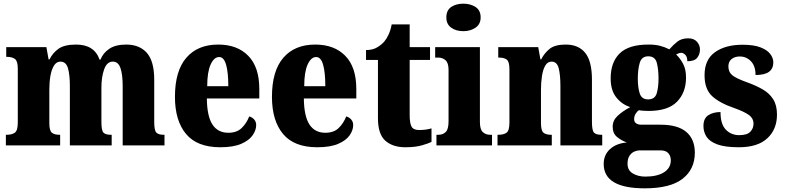

<svg xmlns="http://www.w3.org/2000/svg" viewBox="-20 -793 4278 1047"><path d="M12 0V-58H16Q45 -58 61 -69.5Q77 -81 77 -125V-418Q77 -460 61.5 -471.5Q46 -483 17 -483H14V-536H233L245 -469H250Q267 -504 299 -527Q331 -550 395 -550Q494 -550 523 -468H528Q542 -504 576 -527Q610 -550 668 -550Q741 -550 781 -504.5Q821 -459 821 -358V-128Q821 -82 832.5 -70Q844 -58 873 -58H877V0H649V-323Q649 -386 637 -421.5Q625 -457 595 -457Q563 -457 548 -415Q533 -373 533 -316V-128Q533 -82 544 -70Q555 -58 585 -58H589V0H361V-323Q361 -386 350.5 -421.5Q340 -457 309 -457Q288 -457 274.5 -435.5Q261 -414 255 -379.5Q249 -345 249 -305V-122Q249 -81 262.5 -69.5Q276 -58 305 -58H308V0Z M1181 10Q1055 10 994.5 -62.5Q934 -135 934 -265Q934 -406 996 -478Q1058 -550 1170 -550Q1274 -550 1334 -488.5Q1394 -427 1394 -308V-256H1108Q1109 -159 1138.5 -114Q1168 -69 1225 -69Q1271 -69 1297.5 -94.5Q1324 -120 1339 -158Q1355 -154 1366 -141.5Q1377 -129 1377 -111Q1377 -83 1357.5 -55Q1338 -27 1295 -8.5Q1252 10 1181 10ZM1225 -323Q1225 -398 1213 -440Q1201 -482 1175 -482Q1147 -482 1128.5 -441Q1110 -400 1110 -323Z M1710 10Q1584 10 1523.5 -62.5Q1463 -135 1463 -265Q1463 -406 1525 -478Q1587 -550 1699 -550Q1803 -550 1863 -488.5Q1923 -427 1923 -308V-256H1637Q1638 -159 1667.5 -114Q1697 -69 1754 -69Q1800 -69 1826.5 -94.5Q1853 -120 1868 -158Q1884 -154 1895 -141.5Q1906 -129 1906 -111Q1906 -83 1886.5 -55Q1867 -27 1824 -8.5Q1781 10 1710 10ZM1754 -323Q1754 -398 1742 -440Q1730 -482 1704 -482Q1676 -482 1657.5 -441Q1639 -400 1639 -323Z M2190 10Q2122 10 2081.5 -25.5Q2041 -61 2041 -149V-466H1976V-520Q2013 -520 2038 -535.5Q2063 -551 2076 -567Q2088 -581 2099 -604.5Q2110 -628 2116 -660H2214V-536H2325V-466H2214V-165Q2214 -122 2224 -103Q2234 -84 2265 -84Q2304 -84 2333 -93V-19Q2317 -11 2281 -0.5Q2245 10 2190 10Z M2507 -623Q2467 -623 2440.5 -642Q2414 -661 2414 -698Q2414 -737 2440.5 -755Q2467 -773 2507 -773Q2545 -773 2573 -755Q2601 -737 2601 -698Q2601 -661 2573 -642Q2545 -623 2507 -623ZM2360 0V-58H2370Q2395 -58 2410.5 -73Q2426 -88 2426 -131V-412Q2426 -450 2409.5 -464.5Q2393 -479 2370 -479H2353V-536H2597V-128Q2597 -87 2613 -72.5Q2629 -58 2653 -58H2663V0Z M2693 0V-58H2697Q2727 -58 2742.5 -69.5Q2758 -81 2758 -125V-415Q2758 -456 2744 -467.5Q2730 -479 2701 -479H2697V-536H2915L2927 -469H2931Q2948 -503 2977 -526.5Q3006 -550 3065 -550Q3135 -550 3171.5 -504.5Q3208 -459 3208 -358V-128Q3208 -82 3219 -70Q3230 -58 3260 -58H3264V0H3036V-323Q3036 -386 3026.5 -421.5Q3017 -457 2988 -457Q2966 -457 2953.5 -435.5Q2941 -414 2935.5 -379Q2930 -344 2930 -305V-122Q2930 -81 2943.5 -69.5Q2957 -58 2986 -58H2989V0Z M3496 234Q3272 234 3272 101Q3272 52 3306 20.5Q3340 -11 3398 -16Q3370 -26 3345.5 -45.5Q3321 -65 3321 -102Q3321 -136 3347.5 -161Q3374 -186 3417 -209Q3372 -223 3341 -261.5Q3310 -300 3310 -365Q3310 -454 3359.5 -502Q3409 -550 3516 -550Q3552 -550 3578 -543.5Q3604 -537 3630 -524Q3652 -549 3674.5 -566.5Q3697 -584 3733 -584Q3764 -584 3780.5 -565.5Q3797 -547 3797 -523Q3797 -497 3782 -478Q3767 -459 3728 -459Q3728 -484 3716.5 -494.5Q3705 -505 3696 -505Q3686 -505 3679 -501.5Q3672 -498 3667 -496Q3689 -475 3705 -445Q3721 -415 3721 -370Q3721 -289 3672 -238.5Q3623 -188 3516 -188Q3507 -188 3490 -189Q3473 -190 3465 -192Q3456 -188 3447 -174Q3438 -160 3438 -144Q3438 -127 3449.5 -120Q3461 -113 3476 -113H3582Q3676 -113 3722.5 -73.5Q3769 -34 3769 40Q3769 130 3702 182Q3635 234 3496 234ZM3514 -251Q3551 -251 3561 -283.5Q3571 -316 3571 -365Q3571 -416 3561.5 -451Q3552 -486 3515 -486Q3479 -486 3468.5 -450Q3458 -414 3458 -364Q3458 -316 3468.5 -283.5Q3479 -251 3514 -251ZM3499 170Q3564 170 3601 146.5Q3638 123 3638 81Q3638 58 3624.5 42.5Q3611 27 3581 27H3467Q3454 27 3439 33.5Q3424 40 3413 56Q3402 72 3402 100Q3402 136 3431 153Q3460 170 3499 170Z M4009 10Q3934 10 3892 -5.5Q3850 -21 3833 -47Q3816 -73 3816 -106Q3816 -148 3843 -165Q3870 -182 3909 -182Q3909 -116 3938 -86Q3967 -56 4011 -56Q4054 -56 4071.5 -74.5Q4089 -93 4089 -118Q4089 -148 4063 -166.5Q4037 -185 3983 -204Q3902 -232 3862 -270Q3822 -308 3822 -383Q3822 -468 3879 -508.5Q3936 -549 4029 -549Q4090 -549 4126.5 -535Q4163 -521 4180 -499Q4197 -477 4197 -453Q4197 -419 4173.5 -401.5Q4150 -384 4100 -384Q4100 -433 4075 -459Q4050 -485 4014 -485Q3987 -485 3969.5 -471Q3952 -457 3952 -431Q3952 -400 3973.5 -382.5Q3995 -365 4057 -343Q4104 -326 4140 -305Q4176 -284 4196.5 -251.5Q4217 -219 4217 -168Q4217 -88 4164.5 -39Q4112 10 4009 10Z"/></svg>

Font: Noto Serif Thai Condensed Black
Style: Regular
Weight: 900
Width: 3
Designer: Monotype Design Team
Foundry: Monotype Imaging Inc.
Version: Version 2.002; ttfautohint (v1.8.4.7-5d5b)